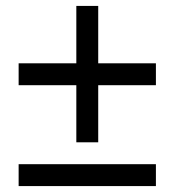

<svg xmlns="http://www.w3.org/2000/svg" viewBox="-20 -629 590 649"><path d="M43 -74H507V0H43ZM507 -341H312V-148H238V-341H43V-415H238V-609H312V-415H507Z"/></svg>

Font: Ysabeau Semibold
Style: Regular
Weight: 600
Designer: Christian Thalmann (Catharsis Fonts)
Version: Version 0.003